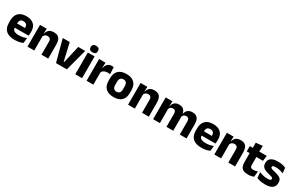

<svg xmlns="http://www.w3.org/2000/svg" viewBox="212 -2215 5768 3758"><g transform="rotate(30 3096.0 -336.5)"><path d="M295 12.5Q161 12.5 97 -47.2Q33 -107 33 -221.5V-272.5Q33 -385.5 93 -445.8Q153 -506 267.5 -506Q344.5 -506 395.8 -479.8Q447 -453.5 472.8 -405Q498.5 -356.5 498.5 -288.5V-272Q498.5 -253 496.8 -233.2Q495 -213.5 492 -196.5H354Q356 -225.5 356.5 -251.2Q357 -277 357 -298Q357 -328.5 347.5 -349.2Q338 -370 318.2 -381Q298.5 -392 267.5 -392Q221.5 -392 200.2 -367.2Q179 -342.5 179 -297V-252L180 -235.5V-200.5Q180 -181.5 186.2 -164.5Q192.5 -147.5 208.2 -134.8Q224 -122 251.8 -114.8Q279.5 -107.5 322.5 -107.5Q368 -107.5 410 -116.2Q452 -125 490.5 -140L478 -25Q444 -7.5 397.5 2.5Q351 12.5 295 12.5ZM114 -196.5V-291H461V-196.5Z M897 0V-289Q897 -316 890 -335.8Q883 -355.5 866.5 -366Q850 -376.5 821.5 -376.5Q798 -376.5 780 -368.2Q762 -360 749.8 -345.8Q737.5 -331.5 731.5 -313.5L708 -385H734Q742 -418.5 760.2 -445Q778.5 -471.5 810.5 -487.2Q842.5 -503 891.5 -503Q946.5 -503 981.5 -481.8Q1016.5 -460.5 1033.2 -418.5Q1050 -376.5 1050 -313.5V0ZM581 0V-491.5H733L728 -368.5L734 -354V0Z M1355 -100 1444.5 -491.5H1601.5L1471 0H1226L1094.5 -491.5H1252.5L1343 -100Z M1662 0V-491.5H1815V0ZM1738.5 -538Q1695.5 -538 1676 -557.8Q1656.5 -577.5 1656.5 -611V-614.5Q1656.5 -648 1676 -667.5Q1695.5 -687 1738.5 -687Q1780.5 -687 1800.2 -667.5Q1820 -648 1820 -614.5V-611Q1820 -577 1800.2 -557.5Q1780.5 -538 1738.5 -538Z M2067 -276 2025 -369H2061Q2073 -430 2107.8 -464.8Q2142.5 -499.5 2206 -499.5Q2217 -499.5 2226.2 -498Q2235.5 -496.5 2244 -494.5L2251.5 -340Q2241 -343 2227 -344.2Q2213 -345.5 2198.5 -345.5Q2149.5 -345.5 2116 -327.2Q2082.5 -309 2067 -276ZM1917 0V-491.5H2061L2054.5 -334.5L2070 -332.5V0Z M2530.5 14Q2411.5 14 2350.8 -45.2Q2290 -104.5 2290 -212V-276.5Q2290 -385.5 2351 -445.8Q2412 -506 2530.5 -506Q2649 -506 2709.8 -445.8Q2770.5 -385.5 2770.5 -276.5V-212Q2770.5 -104.5 2710 -45.2Q2649.5 14 2530.5 14ZM2530.5 -106.5Q2573 -106.5 2595.2 -132.2Q2617.5 -158 2617.5 -205.5V-283Q2617.5 -333 2595.2 -359Q2573 -385 2530.5 -385Q2488 -385 2465.8 -359Q2443.5 -333 2443.5 -283V-205.5Q2443.5 -158 2465.8 -132.2Q2488 -106.5 2530.5 -106.5Z M3170.5 0V-289Q3170.5 -316 3163.5 -335.8Q3156.5 -355.5 3140 -366Q3123.5 -376.5 3095 -376.5Q3071.5 -376.5 3053.5 -368.2Q3035.5 -360 3023.2 -345.8Q3011 -331.5 3005 -313.5L2981.5 -385H3007.5Q3015.5 -418.5 3033.8 -445Q3052 -471.5 3084 -487.2Q3116 -503 3165 -503Q3220 -503 3255 -481.8Q3290 -460.5 3306.8 -418.5Q3323.5 -376.5 3323.5 -313.5V0ZM2854.5 0V-491.5H3006.5L3001.5 -368.5L3007.5 -354V0Z M4023 0V-293Q4023 -319 4016.8 -337.8Q4010.5 -356.5 3995.8 -366.5Q3981 -376.5 3955 -376.5Q3933 -376.5 3916.5 -368.2Q3900 -360 3889 -345.8Q3878 -331.5 3872.5 -313.5L3858 -385H3871.5Q3879.5 -418 3897 -444.8Q3914.5 -471.5 3945.5 -487.2Q3976.5 -503 4025 -503Q4077.5 -503 4110.8 -482.2Q4144 -461.5 4160 -420.2Q4176 -379 4176 -317.5V0ZM3421 0V-491.5H3573L3568 -359L3574 -354V0ZM3722 0V-293Q3722 -319 3715.8 -337.8Q3709.5 -356.5 3694.5 -366.5Q3679.5 -376.5 3654 -376.5Q3631.5 -376.5 3615 -368.2Q3598.5 -360 3587.8 -345.8Q3577 -331.5 3571.5 -313.5L3548 -385H3574Q3581.5 -418.5 3598.8 -445Q3616 -471.5 3646.5 -487.2Q3677 -503 3723.5 -503Q3792 -503 3826.8 -467.8Q3861.5 -432.5 3870.5 -365.5Q3872 -355.5 3873.5 -341Q3875 -326.5 3875 -315V0Z M4518 12.5Q4384 12.5 4320 -47.2Q4256 -107 4256 -221.5V-272.5Q4256 -385.5 4316 -445.8Q4376 -506 4490.5 -506Q4567.5 -506 4618.8 -479.8Q4670 -453.5 4695.8 -405Q4721.5 -356.5 4721.5 -288.5V-272Q4721.5 -253 4719.8 -233.2Q4718 -213.5 4715 -196.5H4577Q4579 -225.5 4579.5 -251.2Q4580 -277 4580 -298Q4580 -328.5 4570.5 -349.2Q4561 -370 4541.2 -381Q4521.5 -392 4490.5 -392Q4444.5 -392 4423.2 -367.2Q4402 -342.5 4402 -297V-252L4403 -235.5V-200.5Q4403 -181.5 4409.2 -164.5Q4415.5 -147.5 4431.2 -134.8Q4447 -122 4474.8 -114.8Q4502.5 -107.5 4545.5 -107.5Q4591 -107.5 4633 -116.2Q4675 -125 4713.5 -140L4701 -25Q4667 -7.5 4620.5 2.5Q4574 12.5 4518 12.5ZM4337 -196.5V-291H4684V-196.5Z M5120 0V-289Q5120 -316 5113 -335.8Q5106 -355.5 5089.5 -366Q5073 -376.5 5044.5 -376.5Q5021 -376.5 5003 -368.2Q4985 -360 4972.8 -345.8Q4960.5 -331.5 4954.5 -313.5L4931 -385H4957Q4965 -418.5 4983.2 -445Q5001.5 -471.5 5033.5 -487.2Q5065.5 -503 5114.5 -503Q5169.5 -503 5204.5 -481.8Q5239.5 -460.5 5256.2 -418.5Q5273 -376.5 5273 -313.5V0ZM4804 0V-491.5H4956L4951 -368.5L4957 -354V0Z M5566 11Q5500.5 11 5461.8 -8.8Q5423 -28.5 5406 -68Q5389 -107.5 5389 -165.5V-440H5541V-190Q5541 -154 5557.2 -137.2Q5573.5 -120.5 5618 -120.5Q5642.5 -120.5 5666.5 -126Q5690.5 -131.5 5710 -140L5697 -13.5Q5671.5 -2.5 5638.2 4.2Q5605 11 5566 11ZM5323 -369.5V-489.5H5705.5L5692 -369.5ZM5391 -478.5 5390.5 -605.5 5542 -620 5536.5 -478.5Z M5951.5 12Q5893 12 5846 1.8Q5799 -8.5 5765.5 -22L5752.5 -150.5Q5791 -134.5 5837.8 -121.8Q5884.5 -109 5939 -109Q5982.5 -109 6000.8 -118.2Q6019 -127.5 6019 -147V-149Q6019 -162.5 6009.8 -171.2Q6000.5 -180 5977.8 -187Q5955 -194 5914 -203.5Q5852.5 -218 5816.5 -237.8Q5780.5 -257.5 5765.2 -286.2Q5750 -315 5750 -354.5V-358.5Q5750 -431.5 5802 -467.8Q5854 -504 5955 -504Q6012 -504 6057.5 -493.5Q6103 -483 6134 -468.5L6147 -349Q6111 -365 6066.8 -375.5Q6022.5 -386 5974 -386Q5944.5 -386 5927.8 -382Q5911 -378 5904.2 -370.5Q5897.5 -363 5897.5 -352V-350.5Q5897.5 -338.5 5905.5 -330Q5913.5 -321.5 5934.8 -314Q5956 -306.5 5996 -297Q6058 -283.5 6096 -266.2Q6134 -249 6151.5 -221.8Q6169 -194.5 6169 -149.5V-145Q6169 -65.5 6115.5 -26.8Q6062 12 5951.5 12Z"/></g></svg>

Font: Anek Latin
Style: Bold
Weight: 700
Designer: Yesha Goshar
Foundry: Ek Type
Version: Version 1.003